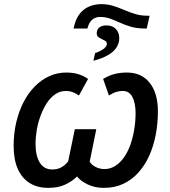

<svg xmlns="http://www.w3.org/2000/svg" viewBox="-20 -899 823 929"><path d="M336 -761Q344 -802 362.5 -828Q381 -854 409 -866.5Q437 -879 471 -879Q501 -879 528 -870.5Q555 -862 580.5 -851Q606 -840 633.5 -831.5Q661 -823 692 -823H704L690 -761H682Q643 -761 614 -769.5Q585 -778 561 -789Q537 -800 514 -808.5Q491 -817 464 -817Q442 -817 426 -803.5Q410 -790 403 -761ZM440 -642Q460 -649 472.5 -656.5Q485 -664 491 -671.5Q497 -679 497 -687Q497 -695 491.5 -699.5Q486 -704 478 -707Q468 -712 458 -718Q448 -724 448 -739Q448 -756 460.5 -766Q473 -776 495 -776Q524 -776 540.5 -759Q557 -742 557 -714Q557 -690 543.5 -669Q530 -648 502 -632Q474 -616 432 -605ZM214 10Q160 10 122.5 -14Q85 -38 65.5 -83Q46 -128 46 -193Q46 -253 58.5 -306.5Q71 -360 93.5 -404Q116 -448 148 -480.5Q180 -513 218.5 -530.5Q257 -548 301 -548Q336 -548 362.5 -539Q389 -530 406 -517L362 -437Q346 -448 331 -453.5Q316 -459 300 -459Q271 -459 247.5 -443Q224 -427 206.5 -400Q189 -373 176.5 -339.5Q164 -306 158 -271Q152 -236 152 -203Q152 -145 172.5 -112Q193 -79 233 -79Q260 -79 279.5 -91Q299 -103 310 -119L342 -274H446L414 -117Q422 -102 442 -91.5Q462 -81 485 -81Q513 -81 536.5 -95.5Q560 -110 578.5 -135.5Q597 -161 609.5 -195Q622 -229 629 -269.5Q636 -310 636 -353Q636 -399 621 -429Q606 -459 573 -459Q559 -459 543.5 -454.5Q528 -450 507 -437L479 -517Q505 -533 532.5 -540.5Q560 -548 594 -548Q665 -548 704.5 -498Q744 -448 744 -360Q744 -302 733.5 -247Q723 -192 702 -145.5Q681 -99 649.5 -64Q618 -29 576.5 -9.5Q535 10 482 10Q438 10 403.5 -7Q369 -24 353 -45Q327 -20 293.5 -5Q260 10 214 10Z"/></svg>

Font: Noto Sans Display Medium
Style: Italic
Weight: 500
Italic angle: -12°
Designer: Monotype Design Team
Foundry: Monotype Imaging Inc.
Version: Version 2.003